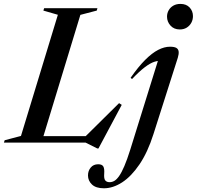

<svg xmlns="http://www.w3.org/2000/svg" viewBox="-58 -748 1032 1007"><path d="M363.5 -670 159.5 0H-37.5L-33.5 -12.5L52 -35L245.5 -670.5L169.5 -692.5L173.5 -705H453L449.5 -692.5ZM381.5 -24 566.5 -207 580.5 -198 458.5 30.5H452L391 0H84.5L96.5 -34H424.5ZM818 -660.5Q818 -679 826.8 -694.2Q835.5 -709.5 851.2 -718.5Q867 -727.5 888.5 -727.5Q919 -727.5 936.5 -708.8Q954 -690 954 -663.5Q954 -644.5 945.5 -628.8Q937 -613 921.5 -603.2Q906 -593.5 885 -593.5Q854.5 -593.5 836.2 -613.8Q818 -634 818 -660.5ZM747 -45Q716.5 51 673.5 114.2Q630.5 177.5 582.5 208.5Q534.5 239.5 487 239.5Q445.5 239.5 424.5 219.8Q403.5 200 403.5 172Q403.5 148 417.8 130.8Q432 113.5 457 113.5Q477 113.5 483.8 125Q490.5 136.5 488.5 163Q486.5 189 494 198.2Q501.5 207.5 517 207.5Q530 207.5 542 200.5Q554 193.5 567 175Q580 156.5 594.2 123.2Q608.5 90 625 37.5L776.5 -449L791.5 -428Q773.5 -431 751.8 -424Q730 -417 701.5 -395.5Q673 -374 634.5 -333.5L627 -340Q667.5 -398 703.5 -434Q739.5 -470 771.8 -486.5Q804 -503 833.5 -503Q856 -503 866.8 -496.8Q877.5 -490.5 879 -477.5Q880.5 -464.5 874.5 -445Z"/></svg>

Font: Newsreader 60pt Medium
Style: Italic
Weight: 500
Italic angle: -17°
Designer: Hugues Gentile
Foundry: Production Type
Version: Version 1.003